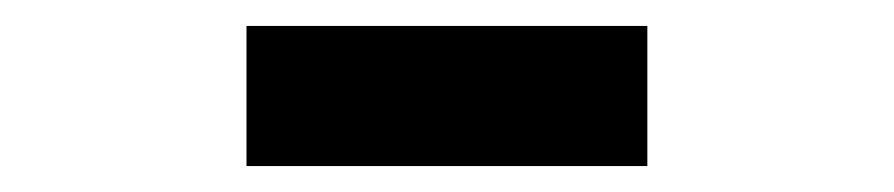

<svg xmlns="http://www.w3.org/2000/svg" viewBox="-20 -807 689 148"><path d="M170 -787H479V-679H170Z"/></svg>

Font: Biryani Heavy
Style: Regular
Weight: 900
Designer: Dan Reynolds and Mathieu Réguer
Foundry: Dan Reynolds and Mathieu Réguer
Version: Version 1.003; ttfautohint (v1.1) -l 5 -r 5 -G 72 -x 0 -D la